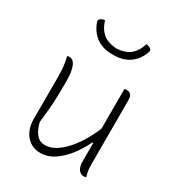

<svg xmlns="http://www.w3.org/2000/svg" viewBox="-190 -924 980 1058"><g transform="rotate(30 300.0 -395.0)"><path d="M101 -528Q114 -528 125.5 -517Q137 -506 144.5 -477.5Q152 -449 152 -396Q152 -361 151.5 -331.5Q151 -302 149.5 -273.5Q148 -245 145 -212Q142 -179 137 -135Q149 -88 170 -63.5Q191 -39 225 -39Q259 -39 293 -60.5Q327 -82 358 -118.5Q389 -155 415 -201.5Q441 -248 459 -298V-182H444Q417 -126 382 -82.5Q347 -39 307.5 -14Q268 11 225 11Q195 11 172 0Q149 -11 133 -30.5Q117 -50 108.5 -75.5Q100 -101 100 -129Q100 -175 100 -220.5Q100 -266 100 -311.5Q100 -357 100 -402Q100 -437 97 -465.5Q94 -494 86 -526Q90 -527 93.5 -527.5Q97 -528 101 -528ZM464 -528Q474 -528 482 -524.5Q490 -521 495 -511.5Q500 -502 500 -485Q500 -418 500 -352Q500 -286 500 -220Q500 -154 500 -87Q500 -63 501 -49Q502 -35 504.5 -24.5Q507 -14 511 0Q509 1 506 1.5Q503 2 500.5 2.5Q498 3 495 3Q484 3 473.5 -4Q463 -11 456.5 -26.5Q450 -42 450 -67Q450 -145 450 -221Q450 -297 450 -373Q450 -449 450 -526Q452 -527 454 -527Q456 -527 458.5 -527.5Q461 -528 464 -528ZM300 -697Q359 -702 388.5 -728Q418 -754 432 -801Q442 -800 450 -796.5Q458 -793 463 -788Q466 -785 466.5 -779.5Q467 -774 463 -764Q451 -731 428.5 -707Q406 -683 375 -670.5Q344 -658 304 -658H296Q256 -658 225 -670.5Q194 -683 172 -707Q150 -731 137 -764Q133 -774 133.5 -779.5Q134 -785 137 -788Q142 -793 150 -796.5Q158 -800 168 -801Q182 -754 211.5 -728Q241 -702 300 -697Z"/></g></svg>

Font: Recursive Monospace Casual Light
Style: Regular
Weight: 300
Version: Version 1.047